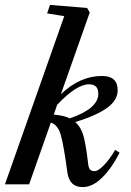

<svg xmlns="http://www.w3.org/2000/svg" viewBox="-20 -745 528 776"><path d="M0 0 239.7 -679.7 170.4 -690.9 182.1 -725.1 332 -712.9 342.8 -694.8 226.1 -364.3Q303.2 -438 392.1 -438Q455.6 -438 455.6 -380.4Q455.6 -339.8 413.1 -309.1Q370.6 -278.3 284.2 -251.5Q308.1 -230.5 317.9 -194.1Q327.6 -157.7 335.9 -85.9Q337.9 -66.9 343.8 -60.1Q349.6 -53.2 361.8 -53.2Q377 -53.2 400.6 -77.9Q424.3 -102.5 445.3 -139.2L463.4 -127.9Q431.2 -64.5 392.3 -26.6Q353.5 11.2 314 11.2Q259.8 11.2 252 -50.3Q237.3 -159.7 225.6 -200Q213.9 -240.2 185.5 -249.5L97.7 0ZM339.8 -404.3Q289.1 -404.3 210.9 -321.3L197.3 -281.7Q237.3 -278.8 261.7 -266.6Q377.4 -305.7 377.4 -366.2Q377.4 -404.3 339.8 -404.3Z"/></svg>

Font: Elstob 14pt SemiBold
Style: Italic
Weight: 600
Italic angle: -20°
Designer: Peter S. Baker
Version: Version 1.015